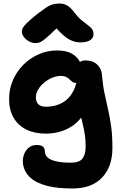

<svg xmlns="http://www.w3.org/2000/svg" viewBox="-20 -809 689 1089"><path d="M391.6 260Q303.2 260 247.5 245.2Q191.8 230.4 162 207Q132.2 183.6 120.8 156.6Q109.4 129.6 109.4 106.2Q109.4 67.6 131 40.5Q152.6 13.4 188.6 13.4Q213.8 13.4 224.2 23.4Q234.6 33.4 234.6 51Q234.6 68.4 248.5 82.6Q262.4 96.8 295 105.2Q327.6 113.6 382 113.6Q430 113.6 447.9 90.3Q465.8 67 465.8 22.4Q465.8 -16 461 -46.7Q456.2 -77.4 449.1 -105.8Q442 -134.2 435.2 -165.4Q428.4 -196.6 423.4 -235.2L481 -227.4Q467.6 -177.4 441.5 -143.3Q415.4 -109.2 381.4 -88.8Q347.4 -68.4 311 -59.7Q274.6 -51 240.6 -51Q176.2 -51 129.4 -74.2Q82.6 -97.4 57.1 -141.2Q31.6 -185 31.6 -247Q31.6 -304.8 53.6 -354.9Q75.6 -405 113.5 -442.6Q151.4 -480.2 200.2 -501.5Q249 -522.8 302.6 -522.8Q357.2 -522.8 389 -503.9Q420.8 -485 434.5 -455.8Q448.2 -426.6 448.2 -395.4Q448.2 -370.2 437.2 -354.2Q426.2 -338.2 413.8 -338.2Q400.4 -338.2 391.8 -344.2Q383.2 -350.2 375 -358.3Q366.8 -366.4 355.3 -372.4Q343.8 -378.4 324.8 -378.4Q300.2 -378.4 275 -367.7Q249.8 -357 229.2 -339.5Q208.6 -322 196 -300.4Q183.4 -278.8 183.4 -257.2Q183.4 -231.6 197.5 -217.6Q211.6 -203.6 241.2 -203.6Q292.8 -203.6 333.1 -226Q373.4 -248.4 396.7 -293.9Q420 -339.4 420 -408Q420 -438.4 429.4 -452.3Q438.8 -466.2 463.4 -466.2Q495.4 -466.2 515.4 -454.5Q535.4 -442.8 546.2 -424.3Q557 -405.8 558 -386Q563 -327 572.8 -280.1Q582.6 -233.2 592.9 -188.7Q603.2 -144.2 610.4 -92.1Q617.6 -40 617.6 30.2Q617.6 137 558.7 198.5Q499.8 260 391.6 260ZM180.6 -564.6Q161.6 -564.6 144 -574.6Q126.4 -584.6 115.2 -599.5Q104 -614.4 104 -629.4Q104 -639.6 109 -649.9Q114 -660.2 132.5 -678.7Q151 -697.2 191.8 -730Q221.2 -751.6 239.9 -764.7Q258.6 -777.8 276.1 -783.4Q293.6 -789 317.4 -789Q342.6 -789 362.1 -777Q381.6 -765 400 -740.4Q422.2 -711.2 442.1 -694.7Q462 -678.2 477.3 -667.2Q492.6 -656.2 501.4 -645Q510.2 -633.8 510.2 -614.8Q510.2 -593.2 491 -580.9Q471.8 -568.6 436.4 -568.6Q412.4 -568.6 388.1 -578Q363.8 -587.4 336 -612.1Q308.2 -636.8 271.6 -682.2L333.4 -680.8Q292.8 -639.6 267.1 -615.9Q241.4 -592.2 226.2 -581Q211 -569.8 201 -567.2Q191 -564.6 180.6 -564.6Z"/></svg>

Font: Shantell Sans Light
Style: Regular
Weight: 300
Designer: Stephen Nixon, Anya Danilova, Shantell Martin
Foundry: Arrow Type
Version: Version 1.011;[c5ecc13dd]